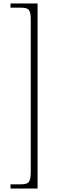

<svg xmlns="http://www.w3.org/2000/svg" viewBox="-20 -819 329 1098"><path d="M195 259V-799H40V-775H99C145 -775 156 -764 156 -705V158C156 224 145 235 99 235H40V259Z"/></svg>

Font: Noto Serif Sinhala ExtraCondensed ExtraLight
Style: Regular
Weight: 200
Width: 2
Designer: Jelle Bosma - Monotype Design Team
Foundry: Monotype Imaging Inc.
Version: Version 2.007